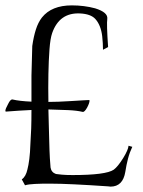

<svg xmlns="http://www.w3.org/2000/svg" viewBox="-21 -687 531 714"><path d="M390 7Q388 7 385.5 6.5Q383 6 381 6Q308 1 255 -1.5Q202 -4 170 -4Q154 -4 138.5 -4Q123 -4 109 -3Q86 -2 72 2L60 -20Q75 -30 81 -57Q85 -72 88 -95.5Q91 -119 92 -151Q94 -180 95 -208.5Q96 -237 96 -278Q74 -277 50.5 -275.5Q27 -274 1 -272Q-1 -272 -1 -275Q-1 -282 9 -300Q18 -319 26 -317Q51 -311 96 -309Q96 -329 96 -353Q96 -377 96 -406L99 -516Q104 -551 112.5 -577.5Q121 -604 135 -622Q171 -667 246 -667Q292 -667 333 -656Q381 -641 378 -617Q375 -598 381 -512L362 -502Q362 -526 359 -553Q354 -594 333 -617Q316 -635 277 -637Q200 -641 173 -564Q166 -544 163 -503.5Q160 -463 159 -412Q158 -361 159 -308Q193 -308 240 -311Q272 -313 289.5 -314Q307 -315 310 -315Q312 -315 312 -313Q312 -304 303 -287Q293 -269 286 -271Q265 -276 232.5 -277.5Q200 -279 159 -280Q160 -250 160.5 -221Q161 -192 162 -166Q163 -123 164.5 -97.5Q166 -72 167 -64Q170 -46 187 -40Q194 -39 209 -37.5Q224 -36 249 -36Q373 -36 402 -56Q417 -67 437 -99Q456 -130 457 -145L471 -141Q461 -120 455 -97Q449 -74 445 -48Q436 7 390 7Z"/></svg>

Font: Gideon Roman
Style: Regular
Weight: 400
Designer: Robert E. Leuschke
Foundry: Robert E. Leuschke
Version: Version 2.010